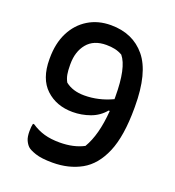

<svg xmlns="http://www.w3.org/2000/svg" viewBox="-134 -826 868 952"><g transform="rotate(20 300.0 -350.0)"><path d="M290 -720Q406 -720 472.5 -639.5Q539 -559 539 -381V-373Q539 -225 502.5 -139Q466 -53 400.5 -16.5Q335 20 249 20Q191 20 158.5 9Q126 -2 115 -13Q104 -24 96.5 -41Q89 -58 89 -88Q89 -113 93 -128H99Q132 -106 167 -96Q202 -86 248 -86Q322 -86 375 -114Q397 -151 410.5 -201.5Q424 -252 429 -318H423Q393 -282 348.5 -266Q304 -250 257 -250Q171 -250 115.5 -302Q60 -354 60 -457V-462Q60 -541 89 -598.5Q118 -656 170 -688Q222 -720 290 -720ZM183 -378Q222 -347 283 -347Q359 -347 431 -381V-386V-394Q431 -547 387 -600Q368 -611 347.5 -615.5Q327 -620 302 -620Q235 -620 200.5 -578Q166 -536 166 -470V-464Q166 -436 169.5 -416Q173 -396 183 -378Z"/></g></svg>

Font: Recursive Mn Csl St Med
Style: Regular
Weight: 500
Monospace: yes
Version: Version 1.079;hotconv 1.0.112;makeotfexe 2.5.65598; ttfautoh